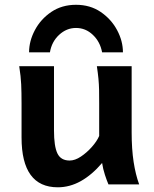

<svg xmlns="http://www.w3.org/2000/svg" viewBox="-20 -777 648 809"><path d="M566.4 0H437Q430.2 -15.6 422.1 -40.3Q414.1 -64.9 410.2 -90.3Q367.2 -40 320.6 -13.9Q273.9 12.2 223.6 12.2Q70.8 12.2 70.8 -197.8Q70.8 -201.2 70.8 -222.2Q70.8 -243.2 70.8 -269.8Q70.8 -296.4 70.8 -317.4Q70.8 -338.4 70.8 -341.8Q70.8 -388.2 69.3 -421.1Q67.9 -454.1 61 -498H207.5V-227.1Q207.5 -160.6 221.9 -130.6Q236.3 -100.6 273.4 -100.6Q295.9 -100.6 320.8 -117.2Q345.7 -133.8 366.9 -157.7Q388.2 -181.6 397.9 -204.1V-341.8Q397.9 -374 397.5 -397.9Q397 -421.9 394.8 -445.1Q392.6 -468.3 388.2 -498H534.7V-219.7Q534.7 -148.9 543 -95Q551.3 -41 566.4 0ZM498 -556.6H410.2Q401.9 -601.1 371.3 -630.1Q340.8 -659.2 300.3 -659.2Q260.3 -659.2 229 -630.1Q197.8 -601.1 190.4 -556.6H102.5Q102.5 -604 127 -650.1Q151.4 -696.3 196 -726.6Q240.7 -756.8 300.3 -756.8Q359.9 -756.8 404.3 -726.6Q448.7 -696.3 473.4 -650.1Q498 -604 498 -556.6Z"/></svg>

Font: Andika
Style: Bold
Weight: 700
Designer: Victor Gaultney, Annie Olsen, Julie Remington, Don Collingsworth, Eric Hays, Becca Hirsbrunner
Foundry: SIL International
Version: Version 6.101